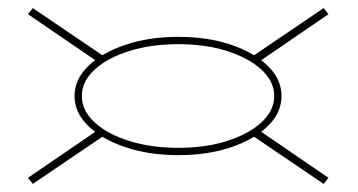

<svg xmlns="http://www.w3.org/2000/svg" viewBox="-20 -487 883 474"><path d="M420 -104Q348 -104 290 -123.5Q232 -143 198 -176Q164 -209 164 -250Q164 -291 198 -324Q232 -357 290 -376.5Q348 -396 420 -396Q493 -396 550.5 -376.5Q608 -357 641.5 -324Q675 -291 675 -250Q675 -209 641.5 -176Q608 -143 550.5 -123.5Q493 -104 420 -104ZM420 -122Q487 -122 540.5 -139Q594 -156 625.5 -185Q657 -214 657 -250Q657 -286 625.5 -315Q594 -344 540.5 -361Q487 -378 420 -378Q353 -378 299 -361Q245 -344 213.5 -315Q182 -286 182 -250Q182 -214 213.5 -185Q245 -156 299 -139Q353 -122 420 -122ZM226 -331 49 -452 61 -467 238 -347ZM614 -331 602 -347 779 -467 791 -452ZM226 -169 238 -153 61 -33 49 -48ZM614 -169 791 -48 779 -33 602 -153Z"/></svg>

Font: Kalnia Expanded Light
Style: Regular
Weight: 300
Width: 7
Designer: Frida Medrano
Foundry: Frida Medrano
Version: Version 1.105